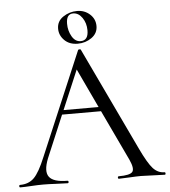

<svg xmlns="http://www.w3.org/2000/svg" viewBox="-60 -872 818 923"><g transform="rotate(-5 349.0 -410.5)"><path d="M336 -664Q296 -664 272 -688Q248 -712 248 -744Q248 -780 278.5 -800.5Q309 -821 346 -821Q382 -821 407.5 -798Q433 -775 433 -741Q433 -706 403.5 -685Q374 -664 336 -664ZM326 -811Q293 -811 293 -764Q293 -730 309 -702.5Q325 -675 351 -675Q388 -675 388 -724Q388 -759 370 -785Q352 -811 326 -811ZM698 -12Q702 -12 702 -6Q702 0 698 0Q679 0 640 -2Q601 -4 583 -4Q561 -4 528 -2Q495 0 477 0Q472 0 472 -6Q472 -12 477 -12Q531 -12 543 -27Q555 -42 535 -86L419 -331H231L145 -127Q121 -66 141.5 -39Q162 -12 229 -12Q234 -12 234 -6Q234 0 229 0Q210 0 174 -2Q138 -4 111 -4Q86 -4 53.5 -2Q21 0 1 0Q-4 0 -4 -6Q-4 -12 1 -12Q42 -12 68 -37.5Q94 -63 124 -136L335 -634Q336 -636 341.5 -636.5Q347 -637 348 -634L584 -137Q619 -63 642.5 -37.5Q666 -12 698 -12ZM240 -352H409L320 -541Z"/></g></svg>

Font: Cormorant
Style: Regular
Weight: 400
Designer: Christian Thalmann (Catharsis Fonts)
Version: Version 1.000;PS 001.000;hotconv 1.0.70;makeotf.lib2.5.58329